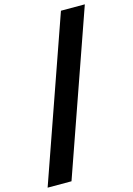

<svg xmlns="http://www.w3.org/2000/svg" viewBox="-171 -911 746 1080"><g transform="rotate(-15 201.5 -371.0)"><path d="M297 -842H436L106 100H-33Z"/></g></svg>

Font: Montserrat-Bold
Style: Bold
Weight: 700
Version: Version 7.200